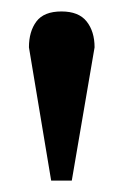

<svg xmlns="http://www.w3.org/2000/svg" viewBox="-20 -734 216 337"><path d="M69.8 -417 30.8 -650.9Q30.8 -678.7 43.9 -696.3Q57.1 -713.9 87.9 -713.9Q118.2 -713.9 132.1 -696.3Q146 -678.7 146 -650.9L106 -417Z"/></svg>

Font: Charis SIL Am
Style: Bold
Weight: 700
Foundry: SIL International
Version: Version 5.000